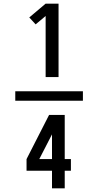

<svg xmlns="http://www.w3.org/2000/svg" viewBox="-20 -868 540 1056"><path d="M231 -444V-780L176 -734L141 -772L231 -848H302V-444ZM64 -314V-366H436V-314ZM266 168V71H126V7L250 -236H336V7H370V71H336V168ZM266 7V-129L196 7Z"/></svg>

Font: Iosevka Algr
Style: Regular
Weight: 400
Monospace: yes
Designer: Belleve Invis
Foundry: Belleve Invis
Version: Version 26.0.2; ttfautohint (v1.8.3)